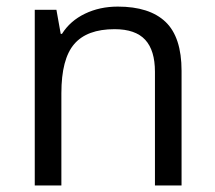

<svg xmlns="http://www.w3.org/2000/svg" viewBox="-20 -565 654 585"><path d="M452.1 0V-346.2Q452.1 -411.6 422.4 -443.8Q392.6 -476.1 329.1 -476.1Q245.1 -476.1 206.1 -430.7Q167 -385.3 167 -280.8V0H85.9V-535.2H151.9L165 -461.9H168.9Q193.8 -501.5 238.8 -523.2Q283.7 -544.9 338.9 -544.9Q435.5 -544.9 484.4 -498.3Q533.2 -451.7 533.2 -349.1V0Z"/></svg>

Font: f04975060
Style: Regular
Weight: 400
Foundry: Ascender Corporation
Version: Version 1.10